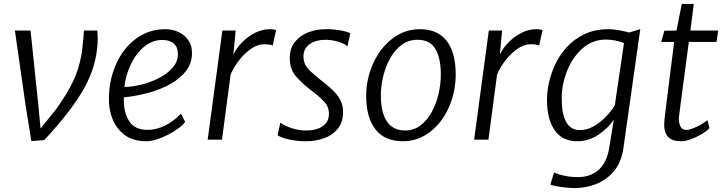

<svg xmlns="http://www.w3.org/2000/svg" viewBox="-20 -713 3694 980"><path d="M140 7 111 -173 56 -557H136L176 -173L187 -57L269 -159Q321 -232 351.8 -295Q382.5 -358 396 -436Q398.5 -451.5 401.2 -474.8Q404 -498 406 -520.8Q408 -543.5 408 -557H477Q478.5 -538.5 478.8 -521Q479 -503.5 478 -490Q474 -431.5 458 -376.5Q442 -321.5 410.2 -264Q378.5 -206.5 328.5 -141.5Q278.5 -76.5 206 2Z M726 8Q660 8 616 -24Q573.5 -56.5 553.8 -107Q534 -157.5 536 -215Q537.5 -311.5 576 -393Q613.5 -472.5 678 -518.2Q742.5 -564 824 -564Q860.5 -564 891.5 -549.5Q922.5 -535 941.2 -507.8Q960 -480.5 960 -442Q960 -392 931 -353Q902 -314 852.5 -285.8Q803 -257.5 741 -240.2Q679 -223 613 -216Q612.5 -214 612.2 -209.8Q612 -205.5 612 -200Q612 -137 640 -93.5Q668 -50 734 -50Q775.5 -50 820 -71Q864.5 -92 904 -133L925 -91Q914 -75.5 891 -58.2Q868 -41 839 -26Q810 -11 780.5 -1.5Q751 8 726 8ZM615 -269Q658.5 -270 706 -282.2Q753.5 -294.5 795 -316.5Q836.5 -338.5 862.2 -368.8Q888 -399 888 -436Q888 -473 867.2 -491Q846.5 -509 808 -509Q757.5 -509 715 -474Q672.5 -438 646.5 -382Q620.5 -326 615 -269Z M1040 0 1115 -557H1183L1171 -434Q1187.5 -468.5 1216.8 -498Q1246 -527.5 1282.5 -545.8Q1319 -564 1357 -564Q1381.5 -564 1389 -558L1372 -481Q1358.5 -487 1328 -487Q1293.5 -487 1259.2 -462.5Q1225 -438 1197.8 -402Q1170.5 -366 1157 -332L1113 0Z M1541 8Q1495.5 8 1453.5 -1.5Q1411.5 -11 1397 -23L1411 -87Q1431.5 -72 1466.8 -59.5Q1502 -47 1544 -47Q1595 -47 1627 -68.8Q1659 -90.5 1659 -133Q1659 -169 1632.2 -197Q1605.5 -225 1565 -254Q1521 -288.5 1490 -324.2Q1459 -360 1459 -417Q1459 -466 1485 -498.8Q1511 -531.5 1553.2 -547.8Q1595.5 -564 1644 -564Q1684 -564 1718.5 -557.8Q1753 -551.5 1768 -543L1753 -475Q1748 -483.5 1730 -491.5Q1712 -499.5 1688.5 -504.8Q1665 -510 1644 -510Q1591 -510 1560 -487.2Q1529 -464.5 1529 -426Q1529 -403 1536.8 -386Q1544.5 -369 1563 -351Q1581.5 -333 1614 -307Q1658 -273.5 1683.5 -247.5Q1709 -221.5 1720 -196.5Q1731 -171.5 1731 -141Q1731 -90 1705 -57Q1679 -24 1635.8 -8Q1592.5 8 1541 8Z M2036 8Q1944 8 1896.5 -52.5Q1849 -113 1849 -224Q1849 -310.5 1885 -390Q1920.5 -468 1982.8 -516Q2045 -564 2123 -564Q2214 -564 2260 -504Q2306 -444 2306 -333Q2306 -245.5 2272 -167Q2237.5 -88.5 2175.8 -40.2Q2114 8 2036 8ZM2048 -47Q2092.5 -47 2126.2 -72.8Q2160 -98.5 2183.2 -140.5Q2206.5 -182.5 2218.2 -233Q2230 -283.5 2230 -333Q2230 -418 2201.8 -464Q2173.5 -510 2111 -510Q2065 -510 2030 -484Q1995 -458 1971.5 -415.8Q1948 -373.5 1936 -323.5Q1924 -273.5 1924 -225Q1924 -139 1955 -93Q1986 -47 2048 -47Z M2400 0 2475 -557H2543L2531 -434Q2547.5 -468.5 2576.8 -498Q2606 -527.5 2642.5 -545.8Q2679 -564 2717 -564Q2741.5 -564 2749 -558L2732 -481Q2718.5 -487 2688 -487Q2653.5 -487 2619.2 -462.5Q2585 -438 2557.8 -402Q2530.5 -366 2517 -332L2473 0Z M2914 247Q2892.5 247 2867.2 244.2Q2842 241.5 2820.5 237.5Q2799 233.5 2789 229L2808 168Q2830 177.5 2862.2 184.2Q2894.5 191 2928 191Q2995 191 3036 153.5Q3077 116 3089 45L3113 -102Q3082.5 -57 3033 -24.5Q2983.5 8 2927 8Q2850 8 2811 -48.5Q2772 -105 2772 -203Q2772 -284 2807 -369Q2830.5 -425 2869.8 -469Q2909 -513 2962.8 -538.5Q3016.5 -564 3084 -564Q3108 -564 3137.5 -559Q3167 -554 3191 -547L3248 -564L3162 43Q3151.5 116 3113 162Q3073.5 207 3020.8 227Q2968 247 2914 247ZM2940 -49Q2975.5 -49 3009.2 -67.8Q3043 -86.5 3071 -115.5Q3099 -144.5 3118 -175L3165 -493Q3145 -501.5 3120.8 -506.2Q3096.5 -511 3073 -511Q3002.5 -511 2951 -464Q2899.5 -417 2873.2 -348Q2847 -279 2847 -212Q2847 -49 2940 -49Z M3456 8Q3370 8 3370 -76Q3370 -94 3376 -142L3421 -499H3355L3371 -556L3433 -557L3460 -693H3521L3504 -557H3646L3637 -499H3496Q3482 -395 3473 -326Q3464 -257 3458.2 -214.8Q3452.5 -172.5 3449.8 -150.5Q3447 -128.5 3446 -119.5Q3445 -110.5 3445 -107Q3445 -82.5 3453.8 -66.2Q3462.5 -50 3484 -50Q3498 -50 3518.5 -58.2Q3539 -66.5 3558.8 -78Q3578.5 -89.5 3591 -100L3601 -59Q3589.5 -45.5 3564 -30Q3538.5 -14.5 3509 -3.2Q3479.5 8 3456 8Z"/></svg>

Font: Merriweather Sans Light
Style: Italic
Weight: 300
Italic angle: -7.5°
Designer: Eben Sorkin
Foundry: Eben Sorkin
Version: Version 2.001; ttfautohint (v1.8.3)